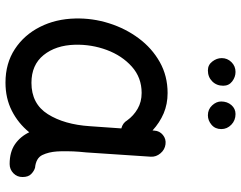

<svg xmlns="http://www.w3.org/2000/svg" viewBox="-107 -708 853 679"><g transform="rotate(90 319.5 -368.5)"><path d="M560.1 23.9Q517.6 23.9 490.2 5.1Q462.9 -13.7 447.8 -45.4Q416 -6.3 371.8 16.1Q327.6 38.6 272 38.6Q204.1 38.6 153.8 5.6Q103.5 -27.3 75.2 -83.3Q46.9 -139.2 45.4 -208.5Q43.9 -269.5 62.3 -327.6Q80.6 -385.7 115.5 -432.6Q150.4 -479.5 199.5 -507.1Q248.5 -534.7 309.1 -534.7Q348.1 -534.7 380.9 -520.8Q413.6 -506.8 441.4 -481.4L441.9 -487.8Q442.9 -506.3 457.3 -518.1Q471.7 -529.8 490.2 -527.3Q509.3 -524.9 522.2 -509.5Q535.2 -494.1 534.2 -475.6L519 -247.1Q518.1 -233.9 516.6 -221.2Q515.1 -201.7 514.9 -180.2Q514.6 -158.7 515.6 -143.6Q517.6 -113.8 528.3 -91.6Q539.1 -69.3 573.2 -65.9Q585 -62.5 595.5 -52.2Q606 -42 606 -22Q606.4 -2.9 592.8 10.5Q579.1 23.9 560.1 23.9ZM272.9 -53.2Q347.2 -53.2 383.8 -111.3Q420.4 -169.4 426.3 -259.8L434.1 -371.1Q415 -376 405.8 -391.6Q389.2 -414.6 364.7 -428.7Q340.3 -442.9 308.6 -442.9Q254.4 -442.9 215.6 -408.2Q176.8 -373.5 156.7 -319.6Q136.7 -265.6 138.2 -207Q140.1 -139.2 174.8 -96.2Q209.5 -53.2 272.9 -53.2ZM436.5 -724.6Q436.5 -703.1 421.4 -690.2Q406.2 -677.2 387.7 -677.2Q366.7 -677.2 352.8 -692.1Q338.9 -707 338.9 -724.1Q338.9 -745.6 351.6 -760.3Q364.3 -774.9 383.3 -774.9Q405.8 -774.9 421.1 -760Q436.5 -745.1 436.5 -724.6ZM283.2 -731.4Q283.2 -708 267.8 -692.6Q252.4 -677.2 229 -677.2Q209.5 -677.2 197.5 -692.9Q185.5 -708.5 185.5 -726.1Q185.5 -746.1 199.7 -760.5Q213.9 -774.9 234.4 -774.9Q252.4 -774.9 267.8 -763.2Q283.2 -751.5 283.2 -731.4Z"/></g></svg>

Font: Mikhak-DS2-FD Medium
Style: Regular
Weight: 500
Designer: Amin Abedi
Version: Version 3.4